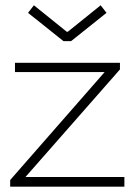

<svg xmlns="http://www.w3.org/2000/svg" viewBox="-20 -699 504 719"><path d="M371.1 -429.2H36.1V-463.9H429.2V-439L76.2 -37.1V-36.1H445.8V0H18.1V-24.9L371.1 -428.2ZM233.9 -580.1 356.9 -679.2 378.9 -650.9 246.1 -544.9H217.8L85 -650.9L106.9 -679.2L230 -580.1Z"/></svg>

Font: RawengulkSans
Style: Regular
Weight: 500
Designer: gluk (gluksza@wp.pl)
Foundry: gluk (gluksza@wp.pl)
Version: Version 0.94